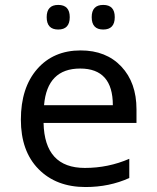

<svg xmlns="http://www.w3.org/2000/svg" viewBox="-20 -751 640 781"><path d="M535.2 -251H157.2Q161.1 -67.9 325.2 -67.9Q420.4 -67.9 505.9 -105V-26.9Q424.8 9.8 328.1 9.8Q208.5 9.8 136.7 -63.2Q64.9 -136.2 64.9 -264.2Q64.9 -394 131.1 -470Q197.3 -545.9 308.1 -545.9Q411.6 -545.9 473.4 -480.5Q535.2 -415 535.2 -306.2ZM159.2 -323.2H439Q439 -472.2 306.2 -472.2Q171.9 -472.2 159.2 -323.2ZM216.8 -731Q263.7 -731 263.7 -681.2Q263.7 -630.9 216.8 -630.9Q169.9 -630.9 169.9 -681.2Q169.9 -731 216.8 -731ZM399.9 -731Q446.8 -731 446.8 -681.2Q446.8 -630.9 399.9 -630.9Q353 -630.9 353 -681.2Q353 -731 399.9 -731Z"/></svg>

Font: TypoPRO Noto Mono
Style: Regular
Weight: 400
Designer: Monotype Design Team
Foundry: Monotype Imaging Inc.
Version: Version 1.00